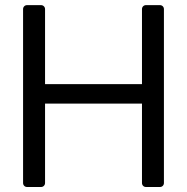

<svg xmlns="http://www.w3.org/2000/svg" viewBox="-20 -748 748 768"><path d="M88.4 0Q81.5 0 76.9 -4.6Q72.3 -9.3 72.3 -16.1V-711.4Q72.3 -718.3 76.9 -722.9Q81.5 -727.5 88.4 -727.5H144Q150.9 -727.5 155.5 -722.9Q160.2 -718.3 160.2 -711.4V-411.6H547.9V-711.4Q547.9 -718.3 552.5 -722.9Q557.1 -727.5 564 -727.5H619.6Q626.5 -727.5 631.1 -722.9Q635.7 -718.3 635.7 -711.4V-16.1Q635.7 -9.3 631.1 -4.6Q626.5 0 619.6 0H564Q557.1 0 552.5 -4.6Q547.9 -9.3 547.9 -16.1V-333.5H160.2V-16.1Q160.2 -9.3 155.5 -4.6Q150.9 0 144 0Z"/></svg>

Font: Inter Numeric Softened
Style: Regular
Weight: 400
Designer: Aaron212
Version: Version 1.004